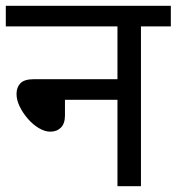

<svg xmlns="http://www.w3.org/2000/svg" viewBox="-20 -642 609 662"><path d="M0 -622H569V-551H466V0H385V-298H204V-244Q204 -216 190 -202Q176 -188 153 -188Q135 -188 114.5 -200Q94 -212 76.5 -232Q59 -252 48 -274.5Q37 -297 37 -318Q37 -341 50.5 -355Q64 -369 98 -369H385V-551H0Z"/></svg>

Font: hexhindi15
Style: Regular
Weight: 400
Designer: Jelle Bosma - Monotype Design Team
Foundry: Monotype Imaging Inc.
Version: Version 2.006